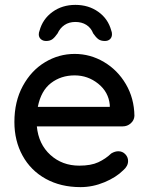

<svg xmlns="http://www.w3.org/2000/svg" viewBox="-20 -757 610 787"><path d="M483 -239H131Q138 -166 186.5 -122Q235 -78 305 -78Q353 -78 383 -92Q413 -106 436 -128Q451 -137 465 -137Q482 -137 493.5 -125Q505 -113 505 -97Q505 -76 485 -59Q456 -30 408 -10Q360 10 310 10Q229 10 167.5 -24Q106 -58 72.5 -119Q39 -180 39 -257Q39 -341 73.5 -404.5Q108 -468 164.5 -502Q221 -536 286 -536Q350 -536 406 -503Q462 -470 496 -412Q530 -354 531 -282Q530 -264 516 -251.5Q502 -239 483 -239ZM135 -319H430V-327Q425 -380 382.5 -414Q340 -448 286 -448Q230 -448 189 -416.5Q148 -385 135 -319ZM436 -632Q439 -625 439 -617Q439 -604 431 -596.5Q423 -589 410 -589Q393 -589 383 -596.5Q373 -604 362 -620Q353 -643 334 -655Q315 -667 289 -667Q263 -667 244.5 -654.5Q226 -642 216 -620Q205 -604 195 -596.5Q185 -589 169 -589Q156 -589 147.5 -596.5Q139 -604 139 -616Q139 -624 142 -631Q155 -679 195 -708Q235 -737 289 -737Q343 -737 383 -708.5Q423 -680 436 -632Z"/></svg>

Font: Quicksand Medium
Style: Regular
Weight: 500
Designer: Andrew Paglinawan
Foundry: Andrew Paglinawan
Version: Version 3.000